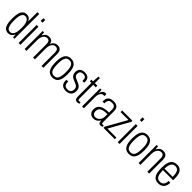

<svg xmlns="http://www.w3.org/2000/svg" viewBox="412 -2334 3957 3957"><g transform="rotate(45 2390.5 -355.5)"><path d="M193 12Q144 12 109.5 -14.5Q75 -41 57 -101.5Q39 -162 39 -265Q39 -363 56.5 -423Q74 -483 109 -510.5Q144 -538 194 -538Q220 -538 241.5 -530.5Q263 -523 280 -506.5Q297 -490 309 -463H315V-723H368V0H328L322 -74H316Q302 -36 270 -12Q238 12 193 12ZM201 -36Q242 -36 267 -61.5Q292 -87 303.5 -136Q315 -185 315 -255V-272Q315 -332 306 -374Q297 -416 281.5 -441.5Q266 -467 245.5 -478.5Q225 -490 201 -490Q166 -490 142.5 -467.5Q119 -445 107 -397.5Q95 -350 95 -273V-253Q95 -176 107 -128Q119 -80 142.5 -58Q166 -36 201 -36Z M490 -643V-723H543V-643ZM490 0V-526H543V0Z M666 0V-526H706L712 -450H718Q734 -483 754 -502.5Q774 -522 798 -530Q822 -538 849 -538Q891 -538 920 -518.5Q949 -499 959 -450H965Q981 -483 1000.5 -502Q1020 -521 1043.5 -529.5Q1067 -538 1093 -538Q1130 -538 1156.5 -525Q1183 -512 1198 -481Q1213 -450 1213 -396V0H1159V-388Q1159 -414 1154.5 -433Q1150 -452 1140.5 -464.5Q1131 -477 1116 -483.5Q1101 -490 1080 -490Q1049 -490 1023.5 -470Q998 -450 982 -411Q966 -372 966 -313V0H913V-388Q913 -414 908.5 -433Q904 -452 894.5 -464.5Q885 -477 870.5 -483.5Q856 -490 835 -490Q804 -490 778 -470Q752 -450 735.5 -411Q719 -372 719 -313V0Z M1484 12Q1427 12 1387.5 -15.5Q1348 -43 1327.5 -103.5Q1307 -164 1307 -263Q1307 -362 1327.5 -422.5Q1348 -483 1387.5 -510.5Q1427 -538 1484 -538Q1542 -538 1581.5 -510.5Q1621 -483 1641 -422.5Q1661 -362 1661 -263Q1661 -164 1641 -103.5Q1621 -43 1581.5 -15.5Q1542 12 1484 12ZM1484 -35Q1525 -35 1552 -57Q1579 -79 1592 -127Q1605 -175 1605 -253V-273Q1605 -352 1592 -399.5Q1579 -447 1552 -469Q1525 -491 1484 -491Q1444 -491 1416.5 -469Q1389 -447 1376 -399.5Q1363 -352 1363 -273V-253Q1363 -175 1376 -127Q1389 -79 1416.5 -57Q1444 -35 1484 -35Z M1878 12Q1836 12 1806.5 1.5Q1777 -9 1758 -29Q1739 -49 1730.5 -77.5Q1722 -106 1722 -141Q1722 -147 1722.5 -152.5Q1723 -158 1724 -162H1776Q1775 -156 1775 -151Q1775 -146 1775 -141Q1776 -104 1787.5 -80.5Q1799 -57 1822 -45.5Q1845 -34 1878 -34Q1911 -34 1934 -46.5Q1957 -59 1968 -82.5Q1979 -106 1979 -140Q1979 -176 1963 -196.5Q1947 -217 1921 -229Q1895 -241 1867 -252Q1842 -262 1818.5 -273.5Q1795 -285 1777 -302Q1759 -319 1748.5 -343.5Q1738 -368 1738 -404Q1738 -435 1747.5 -460Q1757 -485 1776 -502.5Q1795 -520 1822.5 -529Q1850 -538 1884 -538Q1923 -538 1950 -528.5Q1977 -519 1994 -501Q2011 -483 2018.5 -459Q2026 -435 2026 -406Q2026 -400 2026 -392.5Q2026 -385 2025 -377H1973V-404Q1973 -432 1964 -451.5Q1955 -471 1935.5 -481.5Q1916 -492 1883 -492Q1858 -492 1840.5 -485Q1823 -478 1812 -466.5Q1801 -455 1796.5 -439Q1792 -423 1792 -404Q1792 -373 1806 -354.5Q1820 -336 1842.5 -325Q1865 -314 1891 -303Q1916 -293 1941 -281.5Q1966 -270 1987.5 -253Q2009 -236 2022 -209.5Q2035 -183 2035 -142Q2035 -103 2023.5 -74.5Q2012 -46 1991 -26.5Q1970 -7 1941.5 2.5Q1913 12 1878 12Z M2206 11Q2174 11 2158.5 -2.5Q2143 -16 2138 -40Q2133 -64 2133 -95V-479H2086V-526H2133L2143 -673H2187V-526H2261V-479H2187V-85Q2187 -59 2192.5 -47Q2198 -35 2217 -35H2261V-2Q2253 2 2243.5 5Q2234 8 2224 9.5Q2214 11 2206 11Z M2340 0V-526H2381L2386 -448H2391Q2401 -477 2414.5 -497Q2428 -517 2446.5 -527.5Q2465 -538 2489 -538Q2497 -538 2504 -537Q2511 -536 2515 -534V-478H2492Q2471 -478 2453 -468.5Q2435 -459 2421.5 -440Q2408 -421 2400.5 -393Q2393 -365 2393 -327V0Z M2678 12Q2649 12 2625 3.5Q2601 -5 2583.5 -22.5Q2566 -40 2556.5 -66.5Q2547 -93 2547 -129Q2547 -171 2562.5 -203Q2578 -235 2611 -257.5Q2644 -280 2696.5 -292Q2749 -304 2822 -304V-390Q2822 -423 2813 -445.5Q2804 -468 2781.5 -479.5Q2759 -491 2722 -491Q2680 -491 2657.5 -475.5Q2635 -460 2627.5 -435Q2620 -410 2620 -379V-370H2568Q2567 -375 2567 -379.5Q2567 -384 2567 -391Q2567 -447 2588.5 -479Q2610 -511 2646.5 -524.5Q2683 -538 2728 -538Q2773 -538 2806 -524Q2839 -510 2857 -478.5Q2875 -447 2875 -396V-71Q2875 -52 2881.5 -44Q2888 -36 2899 -36H2936V-3Q2924 2 2909.5 6Q2895 10 2880 10Q2858 10 2846 -1Q2834 -12 2829.5 -30.5Q2825 -49 2824 -71H2818Q2804 -46 2783.5 -27.5Q2763 -9 2736.5 1.5Q2710 12 2678 12ZM2689 -35Q2711 -35 2734 -44.5Q2757 -54 2777 -73Q2797 -92 2809.5 -121.5Q2822 -151 2822 -190V-258Q2739 -258 2691.5 -243Q2644 -228 2624 -200Q2604 -172 2604 -132Q2604 -99 2614.5 -77.5Q2625 -56 2644 -45.5Q2663 -35 2689 -35Z M2964 0V-35L3214 -479H2983V-526H3282V-494L3032 -47H3294V0Z M3380 -643V-723H3433V-643ZM3380 0V-526H3433V0Z M3711 12Q3654 12 3614.5 -15.5Q3575 -43 3554.5 -103.5Q3534 -164 3534 -263Q3534 -362 3554.5 -422.5Q3575 -483 3614.5 -510.5Q3654 -538 3711 -538Q3769 -538 3808.5 -510.5Q3848 -483 3868 -422.5Q3888 -362 3888 -263Q3888 -164 3868 -103.5Q3848 -43 3808.5 -15.5Q3769 12 3711 12ZM3711 -35Q3752 -35 3779 -57Q3806 -79 3819 -127Q3832 -175 3832 -253V-273Q3832 -352 3819 -399.5Q3806 -447 3779 -469Q3752 -491 3711 -491Q3671 -491 3643.5 -469Q3616 -447 3603 -399.5Q3590 -352 3590 -273V-253Q3590 -175 3603 -127Q3616 -79 3643.5 -57Q3671 -35 3711 -35Z M3988 0V-526H4028L4034 -450H4040Q4056 -483 4077 -502.5Q4098 -522 4123 -530Q4148 -538 4174 -538Q4211 -538 4238 -525Q4265 -512 4280.5 -481Q4296 -450 4296 -395V0H4242V-388Q4242 -414 4237.5 -433Q4233 -452 4223 -464.5Q4213 -477 4197.5 -483.5Q4182 -490 4161 -490Q4129 -490 4102 -470Q4075 -450 4058 -411Q4041 -372 4041 -313V0Z M4570 12Q4508 12 4468 -16.5Q4428 -45 4409.5 -106Q4391 -167 4391 -263Q4391 -362 4410.5 -422Q4430 -482 4471 -510Q4512 -538 4575 -538Q4629 -538 4666 -514Q4703 -490 4722.5 -437.5Q4742 -385 4742 -300V-251H4447Q4447 -176 4459.5 -128Q4472 -80 4499 -57.5Q4526 -35 4570 -35Q4597 -35 4618 -44Q4639 -53 4654 -70Q4669 -87 4677.5 -114Q4686 -141 4687 -175H4739Q4738 -133 4727 -98.5Q4716 -64 4695 -39Q4674 -14 4642.5 -1Q4611 12 4570 12ZM4447 -295H4686Q4686 -347 4679 -384Q4672 -421 4658 -445Q4644 -469 4622.5 -480Q4601 -491 4572 -491Q4527 -491 4500 -467Q4473 -443 4460.5 -399.5Q4448 -356 4447 -295Z"/></g></svg>

Font: Archivo Condensed ExtraLight
Style: Regular
Weight: 250
Width: 3
Designer: Hector Gatti
Foundry: Omnibus-Type
Version: Version 2.001